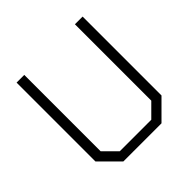

<svg xmlns="http://www.w3.org/2000/svg" viewBox="-178 -862 1024 1024"><g transform="rotate(-45 334.0 -350.0)"><path d="M85 -105V-700H143V-124L215 -52H453L525 -124V-700H583V-105L478 0H190Z"/></g></svg>

Font: Chakra Petch Light
Style: Regular
Weight: 300
Designer: Katatrad Aksorn Co.,Ltd.
Foundry: Cadson Demak Co.,Ltd.
Version: Version 1.000; ttfautohint (v1.6)